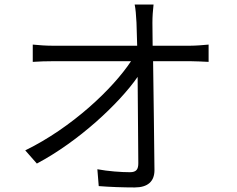

<svg xmlns="http://www.w3.org/2000/svg" viewBox="-20 -799 1040 844"><path d="M91 -138 142 -80C325 -177 503 -343 585 -461L588 -82C588 -55 580 -42 551 -42C513 -42 456 -46 408 -55L414 19C462 23 522 25 572 25C629 25 659 -1 659 -51C658 -175 655 -379 653 -530H817C841 -530 874 -528 897 -527V-603C877 -601 840 -598 815 -598H651L650 -699C650 -726 652 -753 655 -779H572C576 -760 578 -736 580 -699L583 -598H213C183 -598 154 -600 124 -603V-527C155 -529 181 -530 215 -530H556C476 -409 296 -238 91 -138Z"/></svg>

Font: Noto Sans CJK SC DemiLight
Style: Regular
Weight: 350
Designer: Ryoko NISHIZUKA 西塚涼子 (kana, bopomofo & ideographs); Paul D. Hunt (Latin, Greek & Cyrillic); Sandoll Communications 산돌커뮤니
Foundry: Adobe
Version: Version 2.004;hotconv 1.0.118;makeotfexe 2.5.65603